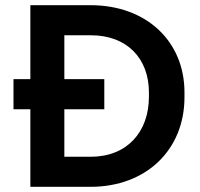

<svg xmlns="http://www.w3.org/2000/svg" viewBox="-20 -720 772 740"><path d="M97 0H329C545 0 691 -144 691 -345V-364C691 -561 544 -700 329 -700H97V-415H32V-299H97ZM228 -116V-299H382V-415H228V-584H331C470 -584 554 -494 554 -364V-347C554 -212 470 -116 331 -116Z"/></svg>

Font: Fixel Display SemiBold
Style: Regular
Weight: 600
Designer: AlfaBravo + MacPaw
Foundry: Kyrylo Tkachov, Marchela Mozhyna, Serhii Makarenko, Maria Weinstein, Zakhar Kryvoshyya
Version: Version 1.211